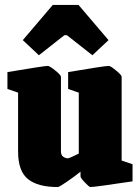

<svg xmlns="http://www.w3.org/2000/svg" viewBox="-20 -742 565 775"><path d="M53 -130V-368L10 -383V-451Q159 -476 173 -476Q180 -476 203 -457.5Q226 -439 226 -432V-132Q226 -116 235 -109.5Q244 -103 254 -103Q260 -103 298 -122V-368L255 -383V-451Q403 -476 419 -476Q426 -476 448.5 -457.5Q471 -439 471 -432V-94L515 -79V-10Q362 13 345 13Q340 13 322.5 -5.5Q305 -24 305 -30V-49Q280 -29 249.5 -8Q219 13 213 13Q133 13 93 -19Q53 -51 53 -130ZM72 -580 193 -722H297L418 -580L353 -519L250 -600H240L137 -519Z"/></svg>

Font: Grenze Black
Style: Regular
Weight: 900
Designer: Renata Polastri
Foundry: Omnibus-Type
Version: Version 1.002; ttfautohint (v1.8)